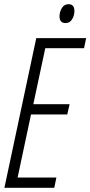

<svg xmlns="http://www.w3.org/2000/svg" viewBox="-20 -896 431 916"><path d="M335 -843Q335 -876 307 -876Q286 -876 275 -857.5Q264 -839 264 -818Q264 -786 293 -786Q313 -786 324 -804Q335 -822 335 -843ZM239 0 249 -49H64L128 -350H301L312 -399H139L196 -666H381L391 -714H153L1 0Z"/></svg>

Font: Noto Sans Display Condensed Light
Style: Italic
Weight: 300
Width: 3
Designer: Monotype Design team
Foundry: Monotype Imaging Inc.
Version: 1.000